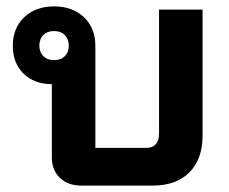

<svg xmlns="http://www.w3.org/2000/svg" viewBox="-20 -580 715 600"><path d="M613 -550V-156Q613 -83 572 -41.5Q531 0 457 0H234Q193 0 167.5 -24Q142 -48 142 -88V-317Q87 -317 53.5 -350Q20 -383 20 -437Q20 -492 55.5 -526Q91 -560 149 -560Q207 -560 242.5 -526Q278 -492 278 -437V-118H438Q457 -118 467 -129.5Q477 -141 477 -162V-550ZM149 -392Q170 -392 182.5 -404.5Q195 -417 195 -437Q195 -458 182.5 -470.5Q170 -483 149 -483Q128 -483 115.5 -470.5Q103 -458 103 -437Q103 -417 115.5 -404.5Q128 -392 149 -392Z"/></svg>

Font: Bai Jamjuree
Style: Bold
Weight: 700
Designer: Katatrad Aksorn Co.,Ltd.
Foundry: Cadson Demak Co.,Ltd.
Version: Version 1.000; ttfautohint (v1.6)